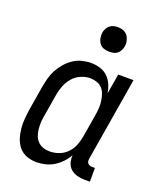

<svg xmlns="http://www.w3.org/2000/svg" viewBox="-137 -822 775 919"><g transform="rotate(20 250.0 -362.5)"><path d="M158 8Q132 8 108.5 -0.5Q85 -9 69.5 -27Q54 -45 46 -68.5Q38 -92 35.5 -117Q33 -142 35 -167.5Q37 -193 41 -219L61 -339Q65 -362 71 -385Q77 -408 88.5 -429.5Q100 -451 116.5 -470Q133 -489 153 -502.5Q173 -516 196.5 -522Q220 -528 243 -528Q267 -528 289.5 -521Q312 -514 328 -498.5Q344 -483 353 -462.5Q362 -442 366 -419L383 -520H461L390 -93Q389 -87 390 -81Q391 -75 395 -70.5Q399 -66 404.5 -64Q410 -62 416 -62H431V8H404Q384 8 365.5 3Q347 -2 333 -14Q319 -26 313.5 -44.5Q308 -63 310 -83Q299 -63 282 -45Q265 -27 245 -15Q225 -3 202.5 2.5Q180 8 158 8ZM200 -62Q223 -62 246.5 -70.5Q270 -79 287.5 -97Q305 -115 314 -137.5Q323 -160 327 -183L347 -303Q350 -321 351 -339Q352 -357 349.5 -374Q347 -391 341.5 -407Q336 -423 325 -435Q314 -447 297.5 -452.5Q281 -458 263 -458Q240 -458 216 -447.5Q192 -437 175.5 -417.5Q159 -398 150 -375Q141 -352 137 -328L117 -208Q114 -191 113.5 -174Q113 -157 115 -140.5Q117 -124 123 -109Q129 -94 140.5 -83Q152 -72 167.5 -67Q183 -62 200 -62ZM304 -608Q289 -608 275.5 -613Q262 -618 254 -629.5Q246 -641 243.5 -655.5Q241 -670 243 -685Q245 -695 250.5 -705Q256 -715 264.5 -721.5Q273 -728 283.5 -730.5Q294 -733 305 -733Q320 -733 333.5 -727.5Q347 -722 355 -710.5Q363 -699 366 -684.5Q369 -670 366 -655Q364 -645 358.5 -635Q353 -625 344.5 -618.5Q336 -612 325.5 -610Q315 -608 304 -608Z"/></g></svg>

Font: Iosevka Curly Slab
Style: Italic
Weight: 400
Italic angle: -9°
Monospace: yes
Designer: Belleve Invis
Foundry: Belleve Invis
Version: Version 22.1.2; ttfautohint (v1.8.4)